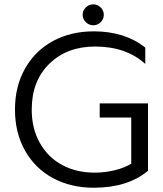

<svg xmlns="http://www.w3.org/2000/svg" viewBox="-20 -860 760 895"><path d="M415 -742.2Q395 -742.2 380.1 -756.6Q365.2 -771 365.2 -791Q365.2 -811 380.1 -825.4Q395 -839.8 415 -839.8Q434.6 -839.8 449.2 -825.4Q463.9 -811 463.9 -791Q463.9 -771 449.2 -756.6Q434.6 -742.2 415 -742.2ZM417 15.1Q311 15.1 227.8 -29.3Q144.5 -73.7 97.2 -157Q49.8 -240.2 49.8 -349.1Q49.8 -458 97.2 -541.3Q144.5 -624.5 227.8 -669.2Q311 -713.9 417 -713.9Q562 -713.9 657.2 -638.2V-562Q567.9 -643.1 422.9 -643.1Q292.5 -643.1 210.2 -563Q127.9 -482.9 127.9 -349.1Q127.9 -259.8 166.3 -192.6Q204.6 -125.5 270.8 -90.3Q336.9 -55.2 420.9 -55.2Q469.7 -55.2 515.9 -66.7Q562 -78.1 591.8 -97.2V-312H444.8V-377.9H669.9V-64Q575.7 15.1 417 15.1Z"/></svg>

Font: Prompt Light
Style: Regular
Weight: 300
Designer: Katatrad Team
Foundry: CadsonDemak
Version: Version 1.000;PS 001.000;hotconv 1.0.88;makeotf.lib2.5.64775